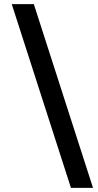

<svg xmlns="http://www.w3.org/2000/svg" viewBox="-20 -760 477 931"><path d="M431 151 144 -740H37L324 151Z"/></svg>

Font: IBM Plex Devanagari Medium
Style: Regular
Weight: 600
Designer: Mike Abbink, Paul van der Laan, Pieter van Rosmalen, Erin McLaughlin
Foundry: Bold Monday
Version: Version 1.0